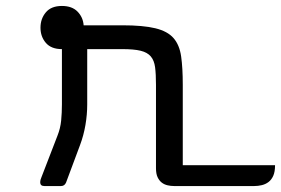

<svg xmlns="http://www.w3.org/2000/svg" viewBox="-20 -625 944 645"><path d="M202 -12Q197 0 185 0H129Q115 0 115 -13Q115 -20 119 -29L173 -169Q183 -194 185.5 -220.5Q188 -247 188 -274V-460Q152 -460 134 -481Q116 -502 116 -532Q116 -562 134 -583.5Q152 -605 188 -605Q222 -605 240.5 -586Q259 -567 261 -540H391Q461 -540 502 -530Q543 -520 563 -497Q583 -474 588.5 -435.5Q594 -397 594 -340V-70H904Q904 -48 898 -34.5Q892 -21 882 -13.5Q872 -6 859.5 -3Q847 0 834 0H565Q554 0 543 -2.5Q532 -5 523.5 -11.5Q515 -18 509.5 -29.5Q504 -41 504 -60V-340Q504 -376 501 -399Q498 -422 486.5 -435.5Q475 -449 452.5 -454.5Q430 -460 391 -460H273V-274Q273 -240 267 -205Q261 -170 249 -138Z"/></svg>

Font: Warnes
Style: Regular
Weight: 400
Designer: Eduardo Rodriguez Tunni
Foundry: Eduardo Rodriguez Tunni
Version: Version 1.001